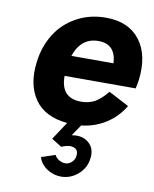

<svg xmlns="http://www.w3.org/2000/svg" viewBox="-86 -576 724 902"><g transform="rotate(10 276.0 -125.0)"><path d="M549 -251Q546 -230 541 -208H202Q201 -102 299 -102Q336 -102 364 -117.5Q392 -133 423 -171L520 -120Q488 -66 435.5 -32.5Q383 1 319 8L283 61Q333 52 364 78.5Q395 105 389 152Q384 198 348.5 229.5Q313 261 267 261Q242 261 219 251Q196 241 180 224Q164 207 159 187L225 165Q231 178 245.5 187Q260 196 275 196Q287 196 297.5 190Q308 184 314.5 174Q321 164 322 152Q326 124 303 115.5Q280 107 244 123L196 93L252 8Q144 -2 96 -71.5Q48 -141 62 -250Q71 -324 107.5 -383Q144 -442 206.5 -476.5Q269 -511 347 -511Q455 -511 509 -440.5Q563 -370 549 -251ZM331 -397Q248 -397 217 -306H418Q413 -397 331 -397Z"/></g></svg>

Font: Orkney
Style: BoldItalic
Weight: 700
Designer: Samuel Oakes and Alfredo Marco Pradil
Foundry: Alfredo Marco Pradil
Version: 1.0; ttfautohint (v1.5)